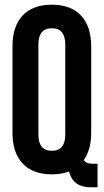

<svg xmlns="http://www.w3.org/2000/svg" viewBox="-20 -730 440 815"><path d="M273 -2Q242 10 200 10Q119 10 76 -36Q33 -82 33 -166V-534Q33 -618 76 -664Q119 -710 200 -710Q281 -710 324 -664Q367 -618 367 -534V-166Q367 -96 336 -51Q342 -41 351 -38Q360 -35 377 -35H394V65H365Q290 65 273 -2ZM257 -159V-541Q257 -610 200 -610Q143 -610 143 -541V-159Q143 -90 200 -90Q257 -90 257 -159Z"/></svg>

Font: kids-team
Style: team
Weight: 400
Designer: Ryoichi Tsunekawa, Thomas Gollenia, Laura Emeder
Foundry: Ryoichi Tsunekawa, Thomas Gollenia, Laura Emeder
Version: Version 2.000